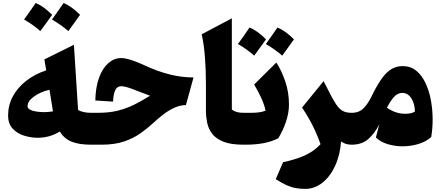

<svg xmlns="http://www.w3.org/2000/svg" viewBox="-20 -951 2895 1262"><path d="M283.7 -488.8 271.5 -560.5 465.8 -656.7 493.2 -228Q526.9 -209.5 578.1 -209.5H578.6V0H578.1Q499.5 0 450.7 -19.8Q401.9 -39.6 373 -86.4Q337.4 -64.9 301.5 -55.2Q265.6 -45.4 229.5 -45.4Q182.1 -45.4 137 -59.8Q91.8 -74.2 62.5 -106.4Q33.2 -138.7 33.2 -191.9Q33.2 -259.3 64.2 -317.1Q95.2 -375 151.6 -419.2Q208 -463.4 283.7 -488.8ZM305.2 -361.3Q243.7 -346.2 202.4 -315.9Q161.1 -285.6 161.1 -252.9Q161.1 -238.8 177 -230.2Q192.9 -221.7 218.3 -217.8Q243.7 -213.9 271 -213.9Q286.6 -213.9 301.3 -215.6Q315.9 -217.3 328.1 -219.2Q323.2 -251 317.4 -286.1Q311.5 -321.3 305.2 -361.3ZM245.1 -746.6Q194.3 -791 138.2 -822.8Q158.7 -850.6 177.2 -877.4Q195.8 -904.3 214.4 -931.2Q264.6 -911.6 322.8 -853.5Q303.2 -825.7 283.7 -799.3Q264.2 -772.9 245.1 -746.6ZM429.2 -746.6Q383.3 -786.6 321.8 -822.8Q340.8 -849.6 359.9 -876.5Q378.9 -903.3 397.9 -931.2Q448.7 -911.1 506.3 -853.5Q486.8 -825.7 467.5 -799.3Q448.2 -772.9 429.2 -746.6Z M775.4 -569.3Q804.2 -569.3 846.7 -555.2Q889.2 -541 943.8 -515.6Q1017.1 -481.4 1095.7 -461.7Q1174.3 -441.9 1252 -441.9L1202.1 -260.7Q1159.7 -259.3 1120.1 -240Q1080.6 -220.7 1046.1 -193.1Q1011.7 -165.5 983.9 -139.6Q947.8 -106.4 902.3 -74.2Q856.9 -42 795.4 -21Q733.9 0 648.4 0H578.6Q567.9 0 562.3 -8.3Q556.6 -16.6 556.6 -39.6V-170.4Q556.6 -193.4 562.3 -201.4Q567.9 -209.5 578.6 -209.5H624Q697.8 -209.5 754.4 -223.6Q811 -237.8 861.6 -262.9Q912.1 -288.1 966.3 -321.8Q935.1 -333.5 908 -343.8Q880.9 -354 853.5 -364.7Q802.2 -384.3 776.9 -384.3Q751 -384.3 738.3 -359.9Q725.6 -335.4 723.1 -283.2L606.4 -290.5Q608.4 -379.4 631.6 -441.7Q654.8 -503.9 692.6 -536.6Q730.5 -569.3 775.4 -569.3Z M1503.9 -830.6V-230.5Q1518.1 -220.2 1535.9 -214.8Q1553.7 -209.5 1579.6 -209.5H1580.1V0H1579.6Q1497.1 0 1448 -19.8Q1398.9 -39.6 1374.3 -72.3Q1349.6 -105 1341.6 -144.8Q1333.5 -184.6 1333.5 -224.1V-404.3Q1333.5 -490.7 1327.1 -574.2Q1320.8 -657.7 1305.7 -725.6Z M1650.9 -585.4Q1600.1 -629.9 1543.9 -661.6Q1564.5 -689.5 1583 -716.3Q1601.6 -743.2 1620.1 -770Q1670.4 -750.5 1728.5 -692.4Q1709 -664.6 1689.5 -638.2Q1669.9 -611.8 1650.9 -585.4ZM1835 -585.4Q1789.1 -625.5 1727.5 -661.6Q1746.6 -688.5 1765.6 -715.3Q1784.7 -742.2 1803.7 -770Q1854.5 -750 1912.1 -692.4Q1892.6 -664.6 1873.3 -638.2Q1854 -611.8 1835 -585.4ZM1580.1 0Q1569.3 0 1563.7 -8.3Q1558.1 -16.6 1558.1 -39.6V-170.4Q1558.1 -193.4 1563.7 -201.4Q1569.3 -209.5 1580.1 -209.5H1629.9Q1658.7 -209.5 1682.4 -212.6Q1706.1 -215.8 1725.6 -223.6Q1717.3 -264.2 1696 -309.8Q1674.8 -355.5 1650.4 -395.5L1796.4 -540Q1829.6 -489.7 1854.5 -417.5Q1879.4 -345.2 1879.4 -263.7Q1879.4 -210.4 1860.4 -152.8Q1841.3 -95.2 1809.1 -42Q1764.6 -20 1712.2 -10Q1659.7 0 1596.7 0Z M2106.9 -417.5 2136.7 -359.9Q2166 -300.8 2187.3 -268.1Q2208.5 -235.4 2231.9 -222.4Q2255.4 -209.5 2291 -209.5H2291.5V0H2291Q2270 0 2253.9 -5.1Q2237.8 -10.3 2221.7 -21Q2215.3 68.8 2182.6 139.4Q2149.9 210 2098.9 250.2Q2047.9 290.5 1986.8 290.5Q1954.1 290.5 1924.8 285.4Q1895.5 280.3 1864 266.4Q1832.5 252.4 1792.5 226.6L1840.8 114.7Q1907.7 102.1 1974.4 74.5Q2041 46.9 2086.9 -3.4Q2064.5 -66.4 2035.4 -124.8Q2006.3 -183.1 1965.3 -244.1Z M2627 -516.6Q2679.2 -516.6 2716.3 -485.8Q2753.4 -455.1 2777.3 -404.1Q2801.3 -353 2812.5 -290.8Q2823.7 -228.5 2823.7 -166Q2823.7 -135.3 2821.3 -106.2Q2818.8 -77.1 2814.5 -50.3Q2777.8 -18.1 2727.3 -3.7Q2676.8 10.7 2625.5 10.7Q2574.7 10.7 2527.1 -3.9Q2479.5 -18.6 2450.7 -47.4L2472.7 -132.8Q2444.3 -76.7 2402.1 -38.3Q2359.9 0 2291.5 0Q2280.8 0 2275.1 -8.3Q2269.5 -16.6 2269.5 -39.6V-170.4Q2269.5 -193.4 2275.1 -201.4Q2280.8 -209.5 2291.5 -209.5Q2341.3 -209.5 2370.8 -240.7Q2400.4 -272 2419.4 -312Q2456.1 -387.7 2487.8 -432.4Q2519.5 -477.1 2552.7 -496.8Q2585.9 -516.6 2627 -516.6ZM2625 -340.3Q2592.8 -340.3 2568.4 -312.5Q2543.9 -284.7 2523.4 -243.2Q2545.4 -226.6 2576.9 -214.8Q2608.4 -203.1 2645.5 -203.1Q2662.1 -203.1 2678 -206.3Q2693.8 -209.5 2707 -217.3Q2707 -249.5 2697 -277.6Q2687 -305.7 2668.7 -323Q2650.4 -340.3 2625 -340.3Z"/></svg>

Font: Pinar-DS1-FD ExtraBold
Style: Regular
Weight: 800
Designer: Amin Abedi
Version: Version 2.000